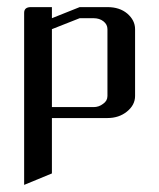

<svg xmlns="http://www.w3.org/2000/svg" viewBox="-20 -332 448 540"><path d="M47.9 188V-295.9Q47.9 -312 66.9 -312H126V-280.8L204.1 -312H282.2Q316.4 -312 337.9 -293.9Q359.9 -274.9 359.9 -250V-62Q359.9 -36.6 336.9 -18.1Q314.5 0 282.2 0H126V155.8ZM126 -30.8H243.2Q258.3 -30.8 270 -40Q282.2 -48.3 282.2 -62V-250Q282.2 -263.2 271 -272Q259.8 -280.8 243.2 -280.8H204.1L126 -250Z"/></svg>

Font: Hhenum
Style: Regular
Weight: 400
Designer: T. Christopher White
Version: Version 1.0